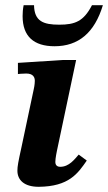

<svg xmlns="http://www.w3.org/2000/svg" viewBox="-20 -707 416 739"><path d="M129 12C246 11 280 -40 314 -89L283 -112C267 -94 246 -65 212 -65C200 -65 193 -71 193 -84C193 -98 199 -126 199 -126L273 -476H221L49 -465V-422C49 -422 64 -424 81 -424C108 -424 114 -409 114 -396C114 -381 110 -364 110 -364L63 -142C50 -83 47 -67 47 -50C47 -15 72 12 129 12ZM190 -529C282 -529 344 -581 376 -687H334C302 -625 269 -612 208 -612C147 -612 112 -625 111 -687H71C68 -672 67 -658 67 -645C67 -567 110 -529 190 -529Z"/></svg>

Font: STIX Two Text
Style: Bold Italic
Weight: 700
Italic angle: -12°
Designer: Ross Mills, John Hudson & Paul Hanslow, Tiro Typeworks Ltd; with prior portions MicroPress Inc. and Coen Hoffman, Elsevi
Foundry: Tiro Typeworks Ltd
Version: Version 2.13 b171